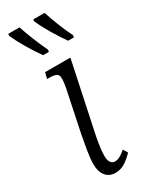

<svg xmlns="http://www.w3.org/2000/svg" viewBox="-204 -806 666 856"><g transform="rotate(-30 129.0 -378.0)"><path d="M116 10Q85 10 67 -12Q49 -34 49 -72Q49 -100 56 -142.5Q63 -185 70 -220L113 -426Q123 -477 115.5 -491Q108 -505 75 -505H60L68 -536H198L128 -205Q121 -174 115.5 -140Q110 -106 110 -81Q110 -56 118.5 -45.5Q127 -35 140 -35Q153 -35 167.5 -43.5Q182 -52 195 -64L209 -41Q192 -22 168.5 -6Q145 10 116 10ZM227 -606Q202 -641 177.5 -682.5Q153 -724 139 -757L140 -766H198Q208 -735 224.5 -692.5Q241 -650 258 -617L257 -606ZM98 -606Q73 -641 48.5 -682.5Q24 -724 10 -757L11 -766H69Q79 -735 96 -692.5Q113 -650 129 -617L128 -606Z"/></g></svg>

Font: Noto Serif ExtraCondensed Light
Style: Italic
Weight: 300
Width: 2
Italic angle: -12°
Designer: Monotype Design Team
Foundry: Monotype Imaging Inc.
Version: Version 2.014; ttfautohint (v1.8.4.7-5d5b)